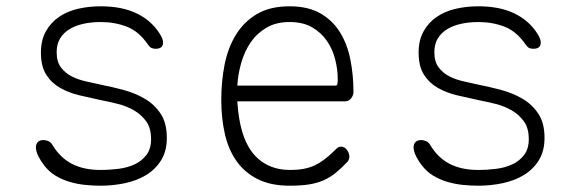

<svg xmlns="http://www.w3.org/2000/svg" viewBox="-20 -580 1840 610"><path d="M300 10Q276 10 251 7.5Q226 5 202 -2Q178 -9 157 -21.5Q136 -34 120 -55Q111 -66 102.5 -82.5Q94 -99 94 -112Q94 -122 100 -128.5Q106 -135 118 -135Q126 -135 134 -131.5Q142 -128 147 -119Q171 -79 208.5 -59.5Q246 -40 300 -40Q327 -40 355.5 -43.5Q384 -47 407 -57.5Q430 -68 445 -87.5Q460 -107 460 -138Q460 -173 444.5 -194.5Q429 -216 405.5 -229.5Q382 -243 354 -250Q326 -257 300 -262Q267 -269 233 -277Q199 -285 171.5 -300.5Q144 -316 127 -342.5Q110 -369 110 -413Q110 -452 125.5 -480Q141 -508 167 -526Q193 -544 227.5 -552Q262 -560 300 -560Q368 -560 415 -537Q462 -514 488 -472Q493 -464 495.5 -457.5Q498 -451 498 -445Q498 -434 491.5 -429.5Q485 -425 475 -425Q467 -425 461.5 -427.5Q456 -430 451 -437Q422 -480 383.5 -495Q345 -510 300 -510Q271 -510 245.5 -504.5Q220 -499 201 -487.5Q182 -476 171 -458Q160 -440 160 -414Q160 -384 173.5 -366Q187 -348 207.5 -337.5Q228 -327 253 -321.5Q278 -316 300 -311Q336 -304 373 -294Q410 -284 440.5 -266Q471 -248 490.5 -218.5Q510 -189 510 -142Q510 -100 492 -71Q474 -42 444.5 -24Q415 -6 377 2Q339 10 300 10Z M1064 -114Q1075 -114 1082.5 -103.5Q1090 -93 1090 -82Q1090 -77 1088 -72.5Q1086 -68 1082 -64Q1063 -44 1045.5 -30Q1028 -16 1007.5 -7Q987 2 961.5 6Q936 10 900 10Q841 10 799.5 -10.5Q758 -31 732 -67.5Q706 -104 694.5 -154Q683 -204 683 -263Q683 -321 693.5 -374.5Q704 -428 729.5 -469.5Q755 -511 796.5 -535.5Q838 -560 900 -560Q958 -560 997 -538Q1036 -516 1059.5 -478.5Q1083 -441 1093 -391.5Q1103 -342 1103 -288Q1103 -277 1095.5 -267.5Q1088 -258 1076 -258H734Q737 -206 748.5 -165Q760 -124 781 -96.5Q802 -69 832.5 -54.5Q863 -40 902 -40Q948 -40 978.5 -54Q1009 -68 1041 -100Q1046 -105 1051 -109.5Q1056 -114 1064 -114ZM734 -308H1045Q1050 -308 1051.5 -311.5Q1053 -315 1053 -329Q1053 -359 1045 -391Q1037 -423 1019 -449.5Q1001 -476 972 -493Q943 -510 900 -510Q857 -510 826.5 -492Q796 -474 776.5 -445.5Q757 -417 746.5 -380.5Q736 -344 734 -308Z M1500 10Q1476 10 1451 7.5Q1426 5 1402 -2Q1378 -9 1357 -21.5Q1336 -34 1320 -55Q1311 -66 1302.5 -82.5Q1294 -99 1294 -112Q1294 -122 1300 -128.5Q1306 -135 1318 -135Q1326 -135 1334 -131.5Q1342 -128 1347 -119Q1371 -79 1408.5 -59.5Q1446 -40 1500 -40Q1527 -40 1555.5 -43.5Q1584 -47 1607 -57.5Q1630 -68 1645 -87.5Q1660 -107 1660 -138Q1660 -173 1644.5 -194.5Q1629 -216 1605.5 -229.5Q1582 -243 1554 -250Q1526 -257 1500 -262Q1467 -269 1433 -277Q1399 -285 1371.5 -300.5Q1344 -316 1327 -342.5Q1310 -369 1310 -413Q1310 -452 1325.5 -480Q1341 -508 1367 -526Q1393 -544 1427.5 -552Q1462 -560 1500 -560Q1568 -560 1615 -537Q1662 -514 1688 -472Q1693 -464 1695.5 -457.5Q1698 -451 1698 -445Q1698 -434 1691.5 -429.5Q1685 -425 1675 -425Q1667 -425 1661.5 -427.5Q1656 -430 1651 -437Q1622 -480 1583.5 -495Q1545 -510 1500 -510Q1471 -510 1445.5 -504.5Q1420 -499 1401 -487.5Q1382 -476 1371 -458Q1360 -440 1360 -414Q1360 -384 1373.5 -366Q1387 -348 1407.5 -337.5Q1428 -327 1453 -321.5Q1478 -316 1500 -311Q1536 -304 1573 -294Q1610 -284 1640.5 -266Q1671 -248 1690.5 -218.5Q1710 -189 1710 -142Q1710 -100 1692 -71Q1674 -42 1644.5 -24Q1615 -6 1577 2Q1539 10 1500 10Z"/></svg>

Font: Maple Mono Thin
Style: Regular
Weight: 250
Monospace: yes
Designer: subframe7536
Version: Version 7.000